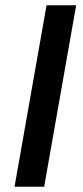

<svg xmlns="http://www.w3.org/2000/svg" viewBox="-20 -706 314 726"><path d="M35 0 156 -686H268L147 0Z"/></svg>

Font: Archivo SemiBold Medium
Style: Italic
Weight: 500
Italic angle: -10°
Version: Version 2.001